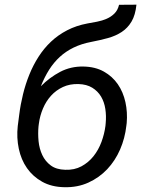

<svg xmlns="http://www.w3.org/2000/svg" viewBox="-20 -778 627 808"><path d="M331.1 -498Q380.9 -497.1 417 -476.8Q453.1 -456.5 475.8 -423.6Q498.5 -390.6 507.8 -348.1Q517.1 -305.7 513.2 -260.3L511.7 -248.5Q505.9 -196.3 485.4 -148.9Q464.8 -101.6 431.2 -65.9Q397.5 -30.3 351.8 -9.5Q306.2 11.2 250.5 9.8Q196.8 8.8 157.5 -13.2Q118.2 -35.2 93.5 -70.6Q68.8 -106 59.1 -152.1Q49.3 -198.2 54.7 -247.6L56.2 -258.8L56.6 -262.2L61 -295.9Q66.4 -338.9 76.9 -381.6Q87.4 -424.3 103.5 -464.1Q119.6 -503.9 142.3 -539.3Q165 -574.7 194.8 -602.8Q224.6 -630.9 262.7 -650.6Q300.8 -670.4 347.7 -679.2Q367.7 -682.6 388.9 -686.8Q410.2 -690.9 428.7 -699Q447.3 -707 461.4 -720.9Q475.6 -734.9 481 -757.8L554.2 -758.3Q549.8 -714.8 533.7 -687.5Q517.6 -660.2 492.4 -643.6Q467.3 -627 434.6 -617.9Q401.9 -608.9 363.8 -601.6Q322.8 -593.8 290 -577.9Q257.3 -562 231.7 -538.6Q206.1 -515.1 186.5 -484.1Q167 -453.1 151.9 -415Q188.5 -452.1 233.2 -475.6Q277.8 -499 331.1 -498ZM310.1 -424.3Q273.9 -425.3 244.9 -411.9Q215.8 -398.4 194.8 -375.2Q173.8 -352.1 160.9 -321.5Q147.9 -291 143.6 -257.8L142.1 -246.6Q139.2 -215.8 142.3 -183.8Q145.5 -151.9 158 -125.5Q170.4 -99.1 193.6 -81.8Q216.8 -64.5 254.4 -63.5Q293 -62 322.8 -78.1Q352.5 -94.2 373.5 -120.6Q394.5 -147 407 -180.7Q419.4 -214.4 423.8 -248.5L424.8 -259.8Q427.7 -290 423.3 -319.3Q418.9 -348.6 405.3 -371.6Q391.6 -394.5 368.2 -408.9Q344.7 -423.3 310.1 -424.3Z"/></svg>

Font: Roboto Mono
Style: Italic
Weight: 400
Designer: Google
Version: Version 2.000985; 2015; ttfautohint (v1.3)